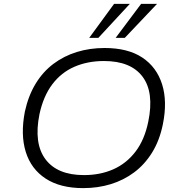

<svg xmlns="http://www.w3.org/2000/svg" viewBox="-20 -960 932 988"><path d="M408 8Q290 8 215 -41Q140 -90 112.5 -178.5Q85 -267 108 -386Q126 -468 163.5 -529.5Q201 -591 255 -631.5Q309 -672 375.5 -692.5Q442 -713 518 -713Q638 -713 712 -664Q786 -615 814 -526.5Q842 -438 818 -320Q801 -237 763 -175.5Q725 -114 671 -73.5Q617 -33 550.5 -12.5Q484 8 408 8ZM412 -59Q496 -59 563.5 -89Q631 -119 677.5 -180Q724 -241 743 -334Q774 -485 713.5 -565.5Q653 -646 515 -646Q431 -646 363 -616.5Q295 -587 249 -526Q203 -465 183 -372Q153 -222 214 -140.5Q275 -59 412 -59ZM439 -765 567 -940H648L486 -765ZM575 -765 706 -940H788L622 -765Z"/></svg>

Font: Nunito Sans 7pt SemiExpanded Light
Style: Italic
Weight: 300
Width: 6
Italic angle: -9°
Designer: Vernon Adams
Foundry: Vernon Adams
Version: Version 3.101;gftools[0.9.27]